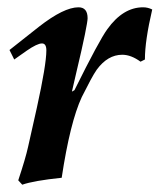

<svg xmlns="http://www.w3.org/2000/svg" viewBox="-20 -489 440 526"><path d="M397 -463Q387 -420 382 -386Q377 -352 377 -326L365 -320Q339 -339 315 -339Q275 -339 245 -298Q238 -288 228 -269.5Q218 -251 204 -223Q172 -154 149 -2Q72 6 41 17L30 5Q50 -55 57 -87L81 -194Q107 -312 107 -351Q107 -370 95 -370Q82 -370 53 -350L19 -326L6 -352L87 -416Q155 -469 195 -469Q220 -469 220 -439Q220 -431 212.5 -394Q205 -357 189 -290L177 -238L184 -242Q252 -379 274 -409Q317 -469 372 -469Q385 -469 397 -463Z"/></svg>

Font: GFS Didot
Style: Bold Italic
Weight: 700
Italic angle: -12°
Designer: Designed by Takis Katsoulidis and George D. Matthiopoulos.
Foundry: Designed by Takis Katsoulidis and George D. Matthiopoulos.
Version: Version 1.0